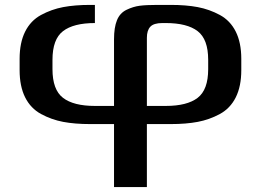

<svg xmlns="http://www.w3.org/2000/svg" viewBox="-20 -506 1074 783"><path d="M676 -486Q739 -486 786.5 -477Q834 -468 876.5 -445Q919 -422 941.5 -377Q964 -332 964 -266V-220Q964 -154 941.5 -109Q919 -64 876.5 -41Q834 -18 786.5 -9Q739 0 676 0H579V257H445V0H348Q285 0 237.5 -9Q190 -18 147.5 -41Q105 -64 82.5 -109Q60 -154 60 -220V-266Q60 -332 82.5 -377Q105 -422 147.5 -445Q190 -468 237.5 -477Q285 -486 348 -486H367V-412Q280 -412 237 -379Q194 -346 194 -262V-224Q194 -140 237 -107Q280 -74 367 -74H445V-346Q445 -394 457 -423.5Q469 -453 496 -466Q523 -479 549.5 -482.5Q576 -486 622 -486ZM829 -224V-262Q829 -346 786 -379Q743 -412 656 -412H642Q607 -412 593 -397Q579 -382 579 -352V-74H656Q743 -74 786 -107Q829 -140 829 -224Z"/></svg>

Font: Aneo
Style: Regular
Weight: 400
Designer: Anastasios Pappas
Foundry: Anastasios Pappas
Version: Version 1.000